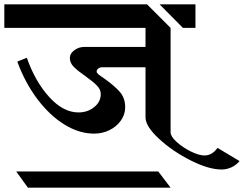

<svg xmlns="http://www.w3.org/2000/svg" viewBox="-34 -709 1128 888"><path d="M755 -580V-97Q755 -78 783 -52.5Q811 -27 848.5 -8.5Q886 10 912 10Q947 10 972 -25L1074 36Q1058 55 1036 65Q1014 75 991 75Q931 75 847 32.5Q763 -10 701 -67.5Q639 -125 639 -166V-398H439Q428 -398 420.5 -392Q413 -386 413 -378Q413 -372 421.5 -365Q430 -358 448 -346Q492 -315 518.5 -286Q545 -257 545 -213Q545 -180 525.5 -152Q506 -124 473 -107.5Q440 -91 401 -91Q332 -91 264 -133Q196 -175 139 -250.5Q82 -326 46 -424L90 -442Q128 -333 193 -261Q258 -189 329 -189Q371 -189 401.5 -213.5Q432 -238 432 -274Q432 -295 414.5 -313Q397 -331 362 -356Q326 -381 307.5 -399.5Q289 -418 289 -441Q289 -461 309.5 -476.5Q330 -492 357 -492H639V-580H-14V-689H646ZM870 -580H812L704 -689H870ZM41 84H698L755 159H95Z"/></svg>

Font: Amita
Style: Bold
Weight: 700
Designer: Eduardo Rodriguez Tunni, Modular Infotech, Brian J. Bonislawsky
Foundry: Eduardo Rodriguez Tunni, Modular Infotech, Brian J. Bonislawsky
Version: Version 1.003